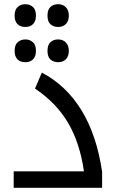

<svg xmlns="http://www.w3.org/2000/svg" viewBox="-20 -890 549 910"><path d="M44.9 -78.1H377.9Q358.4 -212.4 303.2 -306.9Q248 -401.4 146 -470.2L178.2 -545.9Q293.5 -485.8 366 -367.7Q438.5 -249.5 463.9 -76.2V0H44.9ZM255.4 -762.2Q233.9 -762.2 219.5 -774.7Q205.1 -787.1 205.1 -815.9Q205.1 -844.7 219.5 -857.4Q233.9 -870.1 255.4 -870.1Q278.3 -870.1 292.2 -855.7Q306.2 -841.3 306.2 -815.9Q306.2 -790.5 292.5 -776.4Q278.8 -762.2 255.4 -762.2ZM100.1 -762.2Q76.2 -762.2 62.7 -775.9Q49.3 -789.6 49.3 -815.9Q49.3 -844.2 64.2 -857.2Q79.1 -870.1 100.1 -870.1Q120.6 -870.1 135.5 -857.4Q150.4 -844.7 150.4 -815.9Q150.4 -790 137 -776.1Q123.5 -762.2 100.1 -762.2ZM255.4 -595.2Q233.9 -595.2 219.5 -607.7Q205.1 -620.1 205.1 -648.9Q205.1 -677.7 219.5 -690.4Q233.9 -703.1 255.4 -703.1Q278.3 -703.1 292.2 -688.7Q306.2 -674.3 306.2 -648.9Q306.2 -623.5 292.5 -609.4Q278.8 -595.2 255.4 -595.2ZM100.1 -595.2Q76.2 -595.2 62.7 -608.9Q49.3 -622.6 49.3 -648.9Q49.3 -677.2 64.2 -690.2Q79.1 -703.1 100.1 -703.1Q120.6 -703.1 135.5 -690.4Q150.4 -677.7 150.4 -648.9Q150.4 -623 137 -609.1Q123.5 -595.2 100.1 -595.2Z"/></svg>

Font: DroidArabicKufi
Style: Regular
Weight: 400
Designer: Pascal Zoghbi
Foundry: Ascender Corporation
Version: Version 1.00; ttfautohint (v1.4.1)